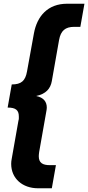

<svg xmlns="http://www.w3.org/2000/svg" viewBox="-20 -758 473 1030"><path d="M258 252 280 128H248C209 128 188 116 188 80C188 73 189 66 190 58L229 -163C230 -170 231 -174 231 -181C231 -212 214 -235 174 -243C227 -254 251 -283 258 -323L297 -544C306 -593 330 -614 378 -614H411L433 -738H340C237 -738 179 -672 162 -579L125 -375C116 -324 94 -305 43 -305L21 -181C64 -181 81 -167 81 -134C81 -127 82 -119 79 -111L43 93C41 103 40 112 40 121C40 200 101 252 184 252Z"/></svg>

Font: Celebes ExtraBold
Style: Italic
Weight: 800
Italic angle: -10°
Designer: Anugrah Pasau
Foundry: Lafontype
Version: Version 1.000